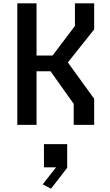

<svg xmlns="http://www.w3.org/2000/svg" viewBox="-20 -750 660 1153"><path d="M422.5 0H545.5V-157L387.5 -375L545.5 -573.5V-730H430V-594L295.5 -416.5H199.5V-730H84V0H199.5V-322H283.5L422.5 -126.5ZM236.5 357 286.5 383 383.5 257.5V115.5H244V255H316.5Z"/></svg>

Font: Monaspace Krypton Medium
Style: Regular
Weight: 500
Designer: Riley Cran & the Lettermatic Team
Foundry: Lettermatic
Version: Version 1.101 (Monaspace Krypton)